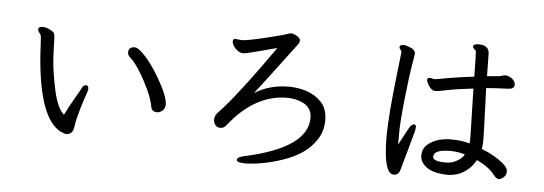

<svg xmlns="http://www.w3.org/2000/svg" viewBox="-51 -909 3101 1095"><g transform="rotate(5 1500.0 -361.5)"><path d="M856 -212Q825 -212 820 -239Q812 -293 764 -383.5Q716 -474 675 -510Q661 -522 661 -537Q661 -570 697 -570Q713 -570 740 -544Q790 -498 844.5 -403.5Q899 -309 901 -262Q901 -237 885.5 -224.5Q870 -212 856 -212ZM352 -43Q341 -43 317 -54Q191 -119 164 -476Q160 -535 158 -580Q157 -594 147.5 -604.5Q138 -615 138 -627Q143 -640 164 -640Q182 -640 205.5 -628.5Q229 -617 232 -605.5Q235 -594 235 -575.5Q235 -557 238.5 -479.5Q242 -402 265 -293Q288 -184 328 -152Q350 -198 379.5 -248Q409 -298 416.5 -314Q424 -330 438 -330Q453 -330 453 -312Q453 -299 444.5 -278Q436 -257 417 -192.5Q398 -128 394 -95Q390 -62 377 -52.5Q364 -43 352 -43Z M1388 35Q1332 35 1332 19Q1332 2 1373 -6Q1730 -84 1730 -256Q1730 -325 1656 -348Q1623 -359 1588 -359Q1401 -359 1254 -170Q1241 -155 1223 -155Q1205 -155 1194 -167.5Q1183 -180 1183 -200Q1183 -220 1198.5 -237.5Q1214 -255 1232 -274Q1335 -391 1507 -637Q1335 -590 1317 -590Q1298 -590 1282.5 -601.5Q1267 -613 1258.5 -627.5Q1250 -642 1250 -652Q1250 -664 1260 -668L1301 -664Q1342 -664 1518 -710Q1545 -717 1557.5 -722Q1570 -727 1581 -727Q1592 -727 1611.5 -715.5Q1631 -704 1631 -691Q1631 -679 1624 -669.5Q1617 -660 1587 -620.5Q1557 -581 1498.5 -503Q1440 -425 1396 -369Q1482 -423 1593 -423Q1647 -423 1697.5 -405.5Q1748 -388 1781.5 -350.5Q1815 -313 1815 -250Q1815 -187 1783 -139Q1726 -50 1595 -6Q1490 30 1388 35Z M2519 -70Q2551 -70 2573 -81Q2613 -100 2625 -125Q2586 -138 2541 -138Q2446 -138 2446 -97Q2446 -70 2519 -70ZM2231 25Q2171 25 2171 -193Q2173 -317 2197 -528L2214 -675Q2214 -679 2211.5 -683Q2209 -687 2204.5 -692Q2200 -697 2200 -704Q2205 -717 2220 -717Q2231 -717 2246 -712Q2291 -698 2291 -674Q2291 -666 2280.5 -606.5Q2270 -547 2255.5 -413Q2241 -279 2241 -216V-148Q2245 -154 2271 -205Q2297 -256 2306 -263.5Q2315 -271 2322 -271Q2333 -271 2333 -257Q2333 -248 2330 -234Q2327 -220 2300.5 -126Q2274 -32 2268 -10Q2262 12 2252 18.5Q2242 25 2231 25ZM2543 -1Q2460 -1 2419 -29.5Q2378 -58 2378 -99Q2379 -138 2405 -160.5Q2431 -183 2465.5 -193.5Q2500 -204 2535 -204Q2602 -204 2646 -190Q2648 -203 2648 -223L2641 -504Q2539 -492 2490 -481.5Q2441 -471 2427 -471Q2410 -471 2397 -485Q2384 -499 2378.5 -513Q2373 -527 2373 -529Q2373 -543 2390 -543L2413 -538L2433 -540Q2536 -560 2640 -572Q2638 -707 2636.5 -715.5Q2635 -724 2626.5 -728.5Q2618 -733 2618 -745Q2620 -758 2650 -758Q2710 -758 2710 -707L2712 -581L2784 -587Q2792 -589 2800.5 -592Q2809 -595 2819 -595Q2840 -592 2856 -579Q2872 -566 2874 -546Q2874 -520 2832 -520Q2770 -518 2713 -513Q2723 -248 2723 -219Q2723 -196 2719 -165Q2797 -134 2844 -94Q2872 -70 2872 -51Q2872 -32 2863 -21.5Q2854 -11 2844 -6.5Q2834 -2 2831 -2Q2816 -2 2799 -24Q2766 -68 2696 -99Q2675 -58 2634.5 -30.5Q2594 -3 2543 -1Z"/></g></svg>

Font: LXGW WenKai Medium
Style: Regular
Weight: 500
Designer: LXGW / Fontworks Inc.
Foundry: LXGW / Fontworks Inc.
Version: Version 1.501; October 10, 2024